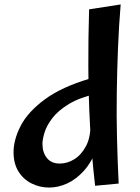

<svg xmlns="http://www.w3.org/2000/svg" viewBox="-20 -830 630 864"><path d="M514 -4 408 6Q392 -133 385 -266.5Q378 -400 377.5 -530.5Q377 -661 381 -788L523 -810Q515 -714 511 -614.5Q507 -515 505.5 -413Q504 -311 506.5 -208.5Q509 -106 514 -4ZM201 14Q159 14 122 -4.5Q85 -23 63 -58.5Q41 -94 41 -145Q41 -202 73.5 -264.5Q106 -327 182 -383Q258 -439 384 -476L418 -409Q340 -392 291 -362.5Q242 -333 216 -299Q190 -265 180.5 -234Q171 -203 171 -183Q171 -144 191 -119Q211 -94 249 -94Q283 -94 314.5 -113.5Q346 -133 367 -172.5Q388 -212 387 -271L445 -314Q440 -225 416.5 -163Q393 -101 358 -62Q323 -23 282.5 -4.5Q242 14 201 14Z"/></svg>

Font: Marhey Light
Style: Regular
Weight: 400
Version: Version 1.000